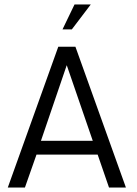

<svg xmlns="http://www.w3.org/2000/svg" viewBox="-20 -843 616 863"><path d="M242 -633H319L546 0H470L419 -148H144L92 0H15ZM280 -550 164 -210H397ZM388 -823 303 -711H261L315 -823Z"/></svg>

Font: Tajawal
Style: Regular
Weight: 400
Designer: Boutros Fonts
Foundry: Created by Boutros International 2017
Version: Version 1.700